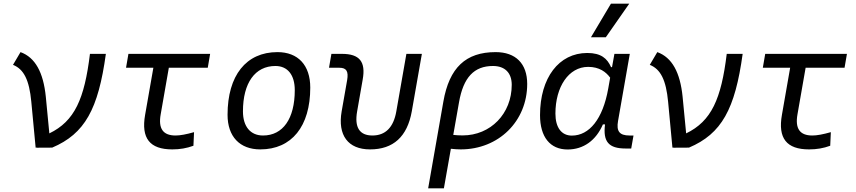

<svg xmlns="http://www.w3.org/2000/svg" viewBox="-20 -815 4728 1060"><path d="M176.8 0.5 182.1 -1.5 180.7 0.5 268.1 0C448.7 -76.7 522.5 -212.4 564.5 -517.6H476.6C446.3 -268.6 392.1 -146 252.4 -78.6L232.9 -281.2C219.2 -415.5 174.8 -497.6 93.3 -527.3L51.8 -457C111.8 -433.1 141.6 -373 152.8 -253.4Z M931.2 9.8C973.1 9.8 1010.7 3.4 1047.9 -10.3L1051.3 -85.4C1008.3 -73.2 975.1 -66.9 949.2 -66.9C879.9 -66.9 853 -105 867.2 -184.1L912.1 -440.9H1127L1140.1 -517.6H689L675.8 -440.9H826.7L781.2 -181.2C758.3 -51.8 806.6 9.8 931.2 9.8Z M1417 9.8C1590.3 9.8 1692.9 -117.2 1692.9 -331.5C1692.9 -455.1 1625.5 -527.3 1511.7 -527.3C1338.9 -527.3 1236.3 -398.4 1236.3 -181.2C1236.3 -61 1303.7 9.8 1417 9.8ZM1432.1 -66.9C1362.8 -66.9 1321.3 -116.2 1321.3 -200.2C1321.3 -357.4 1388.2 -450.7 1500.5 -450.7C1568.4 -450.7 1607.4 -400.9 1607.4 -317.4C1607.4 -159.7 1542 -66.9 1432.1 -66.9Z M2022.9 9.8C2151.4 9.8 2228.5 -60.5 2253.4 -200.2L2309.1 -517.6H2223.6L2168 -200.2C2152.8 -111.8 2107.9 -66.9 2036.1 -66.9C1964.8 -66.9 1936 -111.8 1951.7 -200.2L1982.4 -376C2000 -474.1 1965.3 -517.6 1868.2 -517.6H1809.6L1796.4 -440.9H1854C1892.6 -440.9 1904.8 -421.4 1896.5 -372.6L1866.2 -200.2C1843.3 -68.4 1901.4 9.8 2022.9 9.8Z M2716.3 -527.3C2551.3 -527.3 2460.4 -441.4 2427.7 -253.9L2343.8 224.6H2430.7L2469.2 6.3C2487.3 8.3 2504.9 9.8 2523.4 9.8C2732.9 9.8 2890.6 -145.5 2890.6 -351.6C2890.6 -463.9 2827.1 -527.3 2716.3 -527.3ZM2482.4 -70.3 2514.2 -250.5C2538.1 -387.7 2597.2 -450.7 2701.7 -450.7C2767.6 -450.7 2805.2 -412.6 2805.2 -346.7C2805.2 -187.5 2688.5 -67.4 2534.2 -67.4C2515.1 -67.4 2497.6 -68.4 2482.4 -70.3Z M3358.9 -444.3H3353.5C3332.5 -492.2 3298.3 -522.5 3222.2 -522.5C3065.4 -522.5 2961.4 -385.3 2961.4 -179.2C2961.4 -59.1 3016.6 10.3 3113.8 10.3C3201.2 10.3 3270.5 -39.6 3308.6 -128.4H3320.3C3308.1 -32.7 3340.3 4.9 3434.1 4.9H3464.8L3477.5 -66.9H3455.6C3398.9 -66.9 3382.3 -91.3 3392.1 -147L3457 -517.6H3372.1ZM3227.1 -445.8C3289.1 -445.8 3325.7 -417.5 3348.6 -386.2L3337.9 -325.7C3308.1 -157.7 3233.4 -66.4 3137.2 -66.4C3080.1 -66.4 3046.4 -110.4 3046.4 -188C3046.4 -335 3119.1 -445.8 3227.1 -445.8ZM3242.7 -609.4H3324.7L3454.1 -794.9H3353Z M3692.4 0.5 3697.8 -1.5 3696.3 0.5 3783.7 0C3964.4 -76.7 4038.1 -212.4 4080.1 -517.6H3992.2C3961.9 -268.6 3907.7 -146 3768.1 -78.6L3748.5 -281.2C3734.9 -415.5 3690.4 -497.6 3608.9 -527.3L3567.4 -457C3627.4 -433.1 3657.2 -373 3668.5 -253.4Z M4446.8 9.8C4488.8 9.8 4526.4 3.4 4563.5 -10.3L4566.9 -85.4C4523.9 -73.2 4490.7 -66.9 4464.8 -66.9C4395.5 -66.9 4368.7 -105 4382.8 -184.1L4427.7 -440.9H4642.6L4655.8 -517.6H4204.6L4191.4 -440.9H4342.3L4296.9 -181.2C4273.9 -51.8 4322.3 9.8 4446.8 9.8Z"/></svg>

Font: Cascadia Code PL SemiLight
Style: Italic
Weight: 350
Italic angle: -10°
Monospace: yes
Designer: Aaron Bell
Foundry: Saja Typeworks
Version: Version 2404.023